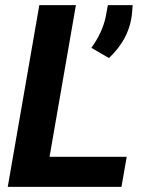

<svg xmlns="http://www.w3.org/2000/svg" viewBox="-20 -731 570 751"><path d="M276.9 -710.9H133.8L10.3 0H455.1L475.6 -117.7H173.8ZM406.2 -503.9C460.9 -555.7 491.2 -615.2 496.6 -682.1L499 -710.9H401.9L393.6 -666C385.3 -625.5 366.7 -584.5 337.4 -543.9Z"/></svg>

Font: Roboto
Style: Bold Italic
Weight: 700
Italic angle: -12°
Designer: Google
Version: Version 2.137; 2017